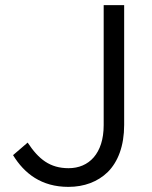

<svg xmlns="http://www.w3.org/2000/svg" viewBox="-20 -720 593 750"><path d="M247 10C309 10 362 -10 401 -48C441 -88 465 -150 465 -232V-700H385V-231C385 -120 327 -63 248 -63C175 -63 131 -98 88 -163L31 -114C75 -42 142 10 247 10Z"/></svg>

Font: Mission
Style: Regular
Weight: 400
Version: Version 1.000;FEAKit 1.0